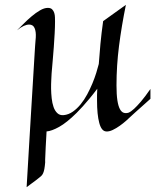

<svg xmlns="http://www.w3.org/2000/svg" viewBox="-20 -546 679 799"><path d="M606 -134.8Q582.5 -114.3 567.4 -100.3Q552.2 -86.4 542.5 -78.1Q531.2 -67.9 524.9 -62Q517.6 -54.7 505.1 -43.7Q492.7 -32.7 478.3 -22.5Q463.9 -12.2 449 -5.1Q434.1 2 421.9 1Q402.3 0 393.1 -34.4Q383.8 -68.8 383.8 -127.9Q383.8 -139.2 383.8 -151.4Q383.8 -163.6 384.8 -176.8Q367.7 -153.8 352.1 -135.3Q336.4 -116.7 324.7 -103.5Q310.5 -87.9 298.8 -76.2Q257.8 -35.6 226.3 -18.1Q194.8 -0.5 173.8 1Q171.4 40.5 170.2 65.7Q168.9 90.8 168.5 105Q167.5 121.6 168 129.9Q166.5 147 164.6 157.2Q162.6 167.5 159.7 174.3Q156.7 181.2 152.1 185.8Q147.5 190.4 140.1 195.8Q134.3 200.7 127 206.1Q120.1 210.9 111.1 217.8Q102.1 224.6 90.8 232.9Q96.7 133.3 101.3 54.9Q106 -23.4 109.6 -84Q113.3 -144.5 116 -189Q118.7 -233.4 120.6 -265.1Q122.6 -296.9 123.8 -318.1Q125 -339.4 126 -353.3Q127 -367.2 127.7 -375.5Q128.4 -383.8 128.9 -390.1Q130.4 -414.1 124 -429Q117.7 -443.8 101.1 -443.8Q91.3 -443.8 78.9 -438.2Q66.4 -432.6 50.8 -419.9Q62.5 -431.2 78.4 -447.3Q94.2 -463.4 111.6 -478Q128.9 -492.7 146.5 -502.9Q164.1 -513.2 179.2 -513.2Q190.9 -513.2 197 -507.1Q203.1 -501 205.8 -492.2Q208.5 -483.4 208.7 -473.4Q209 -463.4 209 -456.1Q209 -435.1 207.5 -407.2Q206.1 -379.4 203.9 -350.1Q201.7 -320.8 199.2 -292.2Q196.8 -263.7 194.8 -241.2Q194.3 -231 193.4 -213.9Q192.4 -196.8 192.6 -177Q192.9 -157.2 195.1 -137Q197.3 -116.7 202.9 -100.6Q208.5 -84.5 218.8 -75Q229 -65.4 245.1 -66.9Q265.1 -68.8 283 -81.3Q300.8 -93.8 315.7 -112.1Q330.6 -130.4 342.8 -153.1Q355 -175.8 364.5 -198.7Q374 -221.7 380.6 -242.9Q387.2 -264.2 391.1 -279.8Q393.6 -316.4 397.9 -362.8Q402.3 -409.2 409.2 -458L503.9 -525.9Q485.8 -437 475.3 -354.7Q464.8 -272.5 464.8 -190.9Q464.8 -152.3 468.5 -128.4Q472.2 -104.5 479 -92Q485.8 -79.6 494.9 -76.7Q503.9 -73.7 515.1 -77.1Q524.9 -81.1 538.1 -93.3Q549.3 -103.5 566.2 -123Q583 -142.6 606 -175.8ZM50.8 -419.9 47.9 -418Z"/></svg>

Font: Quintessential
Style: Regular
Weight: 400
Designer: Astigmatic (AOETI)
Foundry: Astigmatic (AOETI)
Version: Version 1.000